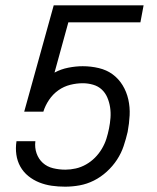

<svg xmlns="http://www.w3.org/2000/svg" viewBox="-20 -690 590 722"><path d="M225 12Q199 12 174.5 8.5Q150 5 127.5 -4Q105 -13 86.5 -28Q68 -43 56.5 -63.5Q45 -84 41.5 -108.5Q38 -133 42 -159H113Q110 -135 117.5 -113.5Q125 -92 141 -77.5Q157 -63 179.5 -57.5Q202 -52 226 -52Q245 -52 265 -56.5Q285 -61 303.5 -71.5Q322 -82 337 -97Q352 -112 363 -130.5Q374 -149 380 -168Q386 -187 390 -207Q394 -227 395.5 -247Q397 -267 394 -286.5Q391 -306 383.5 -323.5Q376 -341 362.5 -353.5Q349 -366 330 -371.5Q311 -377 291 -377Q268 -377 244 -371Q220 -365 199.5 -350.5Q179 -336 164.5 -314.5Q150 -293 143 -270H71L182 -670H520L508 -606H237L185 -417Q209 -430 237 -435.5Q265 -441 291 -441Q322 -441 351.5 -434Q381 -427 403.5 -410.5Q426 -394 441 -369.5Q456 -345 462.5 -316Q469 -287 467.5 -256.5Q466 -226 460 -194Q454 -168 445 -141Q436 -114 420 -89.5Q404 -65 381.5 -44.5Q359 -24 333 -11Q307 2 279.5 7Q252 12 225 12Z"/></svg>

Font: Lode
Style: Italic
Weight: 400
Italic angle: -11°
Monospace: yes
Designer: Belleve Invis
Foundry: Belleve Invis
Version: Version 29.2.0; ttfautohint (v1.8.3)